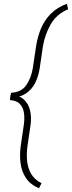

<svg xmlns="http://www.w3.org/2000/svg" viewBox="-20 -801 385 1029"><path d="M338.4 -780.8 345.2 -751.5Q282.7 -725.1 251.7 -670.7Q220.7 -616.2 210 -552.7L192.9 -436Q186 -390.6 167.7 -355.2Q149.4 -319.8 116.9 -298.8Q84.5 -277.8 35.2 -275.9L39.1 -303.7Q95.2 -306.6 121.3 -345.5Q147.5 -384.3 155.8 -436L173.3 -552.7Q181.2 -604.5 200 -648.9Q218.8 -693.4 252.4 -727.3Q286.1 -761.2 338.4 -780.8ZM202.6 180.7 189 208Q142.1 188 118.9 152.8Q95.7 117.7 90.1 73.7Q84.5 29.8 90.8 -16.6L107.9 -133.8Q112.3 -165.5 108.6 -194.6Q105 -223.6 87.4 -242.9Q69.8 -262.2 33.2 -264.6L36.1 -292Q83.5 -290.5 108.2 -267.6Q132.8 -244.6 141.1 -209Q149.4 -173.3 144 -133.3L127 -16.6Q121.6 22.9 125.2 61.3Q128.9 99.6 147 130.9Q165 162.1 202.6 180.7Z"/></svg>

Font: Roboto Condensed ExtraLight
Style: Italic
Weight: 250
Italic angle: -12°
Designer: Christian Robertson
Foundry: Google
Version: Version 3.008; 2023